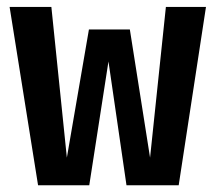

<svg xmlns="http://www.w3.org/2000/svg" viewBox="-20 -550 640 570"><path d="M510.5 0H355.5L302 -367.5L245 0H93L8.5 -529.5H132.5L178.5 -82L244 -462.5H365.5L425.5 -82L472.5 -529.5H591.5Z"/></svg>

Font: Fira Code Light SemiBold
Style: Regular
Weight: 600
Monospace: yes
Version: Version 5.002